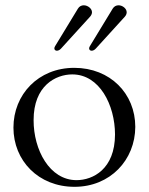

<svg xmlns="http://www.w3.org/2000/svg" viewBox="-20 -705 572 737"><path d="M266 12.1C403.4 12.1 498.9 -91.3 499.3 -218C499.3 -345.2 403.4 -444.6 264.9 -444.6C127.1 -444.6 31.6 -342.3 31.6 -215.2C31.6 -88.4 127.5 12.1 266 12.1ZM109 -243.6C108.7 -376.4 194.2 -419.4 257.5 -419.4C362.2 -419.4 421.2 -301.8 421.5 -188.9C421.2 -55.4 336.3 -13.5 273.8 -13.5C170.1 -13.5 108.7 -130.3 109 -243.6ZM188.6 -519.2C188.6 -514.6 192.1 -510.3 198.2 -510.3C203.1 -510.3 209.2 -512.8 214.5 -518.8L326 -641.3C331 -647 333.1 -653.1 333.1 -658C333.1 -672.2 316.8 -684.7 301.5 -684.7C293 -684.7 284.4 -680.8 279.1 -671.9L191.4 -527.7C189.3 -524.1 188.6 -521.3 188.6 -519.2ZM322.1 -519.2C322.1 -514.6 325.6 -510.3 331.7 -510.3C336.6 -510.3 342.7 -512.8 348 -518.8L459.5 -641.3C464.5 -647 466.3 -653.1 466.3 -658C466.3 -672.2 450.3 -684.7 435 -684.7C426.5 -684.7 418 -680.8 412.6 -671.9L324.9 -527.7C322.8 -524.1 322.1 -521.3 322.1 -519.2Z"/></svg>

Font: Margiela Serif
Style: Regular
Weight: 400
Designer: Andreas Faust, Stefan Endress
Version: Version 1.002;FEAKit 1.0